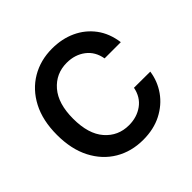

<svg xmlns="http://www.w3.org/2000/svg" viewBox="-183 -919 1111 1111"><g transform="rotate(-45 372.0 -363.5)"><path d="M694.2 -481.9H561.4Q550.1 -547.2 502.5 -583.1Q454.9 -619 388.5 -619Q299.4 -619 242.5 -552.9Q185.7 -486.9 185.7 -363.6Q185.7 -238.6 242.7 -173.5Q299.7 -108.3 388.1 -108.3Q453.5 -108.3 501.2 -142.9Q549 -177.6 561.4 -241.5L694.2 -240.8Q684.3 -171.2 644.2 -114.3Q604 -57.5 538.5 -23.8Q473 9.9 386.4 9.9Q290.5 9.9 215.2 -34.6Q139.9 -79.2 96.6 -162.8Q53.3 -246.4 53.3 -363.6Q53.3 -481.2 96.9 -564.8Q140.6 -648.4 216.1 -692.8Q291.5 -737.2 386.4 -737.2Q467 -737.2 532.5 -707Q598 -676.8 640.6 -619.9Q683.2 -562.9 694.2 -481.9Z"/></g></svg>

Font: Inter UI Semi Bold
Style: Regular
Weight: 600
Designer: Rasmus Andersson
Foundry: rsms
Version: 3.2;8d6f07862